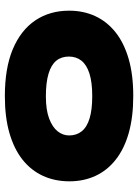

<svg xmlns="http://www.w3.org/2000/svg" viewBox="91 -642 569 791"><g transform="rotate(-90 375.5 -246.5)"><path d="M376 18Q289 18 223.5 -0.5Q158 -19 113.5 -54Q69 -89 46.5 -137.5Q24 -186 24 -245Q24 -305 46.5 -354Q69 -403 113 -438Q157 -473 222.5 -492Q288 -511 375 -511Q491 -511 569 -478Q647 -445 687 -385.5Q727 -326 727 -246Q727 -187 704.5 -138.5Q682 -90 638 -55Q594 -20 528.5 -1Q463 18 376 18ZM375 -151Q432 -151 468 -162.5Q504 -174 521 -195.5Q538 -217 538 -247Q538 -278 521 -299Q504 -320 467.5 -331Q431 -342 374 -342Q318 -342 282.5 -328.5Q247 -315 230 -293.5Q213 -272 213 -246Q213 -216 230 -194.5Q247 -173 283 -162Q319 -151 375 -151Z"/></g></svg>

Font: Fredoka Expanded
Style: Bold
Weight: 700
Width: 7
Designer: Ben Nathan
Foundry: Milena B. Brandão, Ben Nathan
Version: Version 2.001